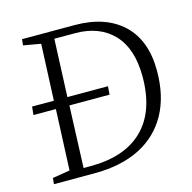

<svg xmlns="http://www.w3.org/2000/svg" viewBox="-104 -815 920 919"><g transform="rotate(-15 356.0 -355.0)"><path d="M344 -710Q497 -710 583 -629Q669 -548 669 -397Q669 -272 620 -183Q571 -94 478 -47Q385 0 253 0H52L55 -30L141 -44L154 -345H43L47 -386H155L167 -665L81 -680L84 -710ZM243 -38Q414 -38 504.5 -127.5Q595 -217 595 -388Q595 -527 526 -599.5Q457 -672 336 -672H234L222 -386H423L420 -345H221L209 -38Z"/></g></svg>

Font: Literata 36pt Light
Style: Italic
Weight: 300
Italic angle: -2°
Designer: Latin by Veronika Burian and Jose Scaglione. Greek by Irene Vlachou. Cyrillic by Vera Evstafieva
Foundry: TypeTogether
Version: Version 3.002